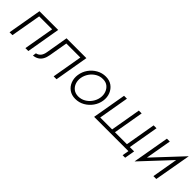

<svg xmlns="http://www.w3.org/2000/svg" viewBox="174 -1430 2451 2451"><g transform="rotate(45 1399.0 -205.0)"><path d="M462 -460H124L44 0H96L168 -411H402L330 0H383Z M971 -460H613L562 -160Q554 -110 531 -82.5Q508 -55 472 -48L465 -1Q507 -5 538 -24Q569 -43 588 -77Q607 -111 615 -160L658 -411H911L840 0H892Z M1046 -230Q1037 -167 1058 -112Q1079 -57 1125.5 -24Q1172 9 1238 9Q1306 9 1363 -23.5Q1420 -56 1458.5 -110Q1497 -164 1507 -230Q1516 -294 1494.5 -348.5Q1473 -403 1427 -436.5Q1381 -470 1314 -470Q1247 -470 1189.5 -437.5Q1132 -405 1094 -351Q1056 -297 1046 -230ZM1099 -230Q1108 -282 1138 -325.5Q1168 -369 1213.5 -395.5Q1259 -422 1312 -421Q1364 -421 1398 -393.5Q1432 -366 1447 -322.5Q1462 -279 1454 -230Q1445 -178 1414.5 -134.5Q1384 -91 1339 -65.5Q1294 -40 1241 -40Q1189 -41 1154.5 -68Q1120 -95 1105.5 -138Q1091 -181 1099 -230Z M1898 -49 1969 -460H1918L1847 -49H1632L1703 -460H1651L1571 0H2190L2174 89H2220L2244 -49H2166L2237 -460H2185L2114 -49Z M2760 -413 2781 -499 2359 -48 2338 38ZM2477 -460H2425L2338 38L2403 -37ZM2781 -499 2714 -423 2641 0H2693Z"/></g></svg>

Font: Jost Light
Style: Italic
Weight: 300
Italic angle: -5°
Version: Version 3.710